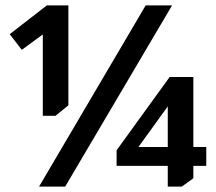

<svg xmlns="http://www.w3.org/2000/svg" viewBox="-20 -693 802 713"><path d="M234 -673V-302L186 -263H139V-565L61 -508L16 -566L154 -673ZM619 -673 222 0H125L521 -673ZM698 -407V-147H746V-77H698V-31L655 0H603V-77H413V-135L610 -407ZM603 -298 494 -147H603Z"/></svg>

Font: Almarai Bold
Style: Regular
Weight: 700
Designer: Boutros International 2019
Foundry: Created by Boutros International 2019
Version: Version 1.10